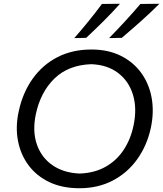

<svg xmlns="http://www.w3.org/2000/svg" viewBox="-20 -989 867 1020"><path d="M402 11Q310.5 11 242.2 -21.5Q174 -54 131.8 -110.8Q89.5 -167.5 75.5 -241Q61.5 -314.5 79 -395.5Q100.5 -497 153.8 -571.2Q207 -645.5 286 -685.8Q365 -726 465.5 -726Q555 -726 622 -692.5Q689 -659 730.8 -601Q772.5 -543 785.8 -468.2Q799 -393.5 781.5 -310.5Q761 -215.5 709 -143Q657 -70.5 579 -29.8Q501 11 402 11ZM403.5 -67Q482.5 -70 541.2 -103.2Q600 -136.5 637.2 -193.2Q674.5 -250 689.5 -322.5Q708.5 -413 686.5 -485.5Q664.5 -558 607.2 -601.5Q550 -645 464.5 -648Q343 -643.5 269.2 -571.8Q195.5 -500 170.5 -383Q151.5 -293 175.5 -222.8Q199.5 -152.5 258.5 -111.5Q317.5 -70.5 403.5 -67ZM559.5 -786.5Q603.5 -831.5 645.2 -876.8Q687 -922 726 -968L827 -969Q780.5 -922.5 730 -877.5Q679.5 -832.5 627 -788ZM374.5 -786.5Q414 -831.5 450.8 -876.8Q487.5 -922 521.5 -968L617.5 -969Q576 -922.5 530.8 -877.5Q485.5 -832.5 438 -788Z"/></svg>

Font: Commissioner Flair
Style: Italic
Weight: 400
Italic angle: -12°
Designer: Kostas Bartsokas
Foundry: Kostas Bartsokas
Version: Version 1.000; ttfautohint (v1.8.3)